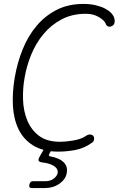

<svg xmlns="http://www.w3.org/2000/svg" viewBox="-20 -760 640 975"><path d="M55 -367Q68 -443 95.5 -510.5Q123 -578 166 -629Q209 -680 268 -710Q327 -740 403 -740Q438 -740 465.5 -733.5Q493 -727 512.5 -717Q532 -707 544 -694.5Q556 -682 560 -669Q564 -657 561.5 -644.5Q559 -632 547 -627Q539 -623 530 -625.5Q521 -628 517 -639Q511 -656 482.5 -673Q454 -690 416 -690Q346 -690 292.5 -661.5Q239 -633 200.5 -586.5Q162 -540 138.5 -482.5Q115 -425 105 -366Q95 -311 97 -253.5Q99 -196 118.5 -148.5Q138 -101 178 -70.5Q218 -40 285 -40Q297 -40 314 -41.5Q331 -43 349 -46Q367 -49 383.5 -54Q400 -59 412 -67Q427 -78 438.5 -77Q450 -76 455 -68Q459 -61 457.5 -51Q456 -41 448 -36Q408 -7 363.5 1.5Q319 10 276 10Q256 10 238 8L231 20Q227 27 229 30.5Q231 34 239 35Q254 37 271 44Q295 53 309.5 71Q324 89 319 118Q314 150 282.5 172.5Q251 195 206 195H143Q134 195 130.5 191Q127 187 129 178Q131 169 135.5 164.5Q140 160 149 160H212Q236 160 253 147Q270 134 273 118Q276 94 247 79Q226 68 195 65Q180 63 176.5 56.5Q173 50 181 36L201 1Q172 -7 149 -21Q99 -52 74 -104Q49 -156 45.5 -224Q42 -292 55 -367Z"/></svg>

Font: Maple Mono NL Thin
Style: Italic
Weight: 250
Italic angle: -10°
Monospace: yes
Designer: subframe7536
Version: Version 7.000